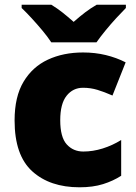

<svg xmlns="http://www.w3.org/2000/svg" viewBox="-20 -786 579 816"><path d="M318 10Q192 10 117 -58Q42 -126 42 -274Q42 -375 80 -438.5Q118 -502 183.5 -532.5Q249 -563 333 -563Q384 -563 429.5 -552Q475 -541 514 -521L458 -380Q424 -395 394.5 -404Q365 -413 333 -413Q290 -413 263 -379Q236 -345 236 -275Q236 -203 263.5 -172.5Q291 -142 334 -142Q375 -142 416.5 -155Q458 -168 495 -191V-39Q461 -17 418 -3.5Q375 10 318 10ZM198 -606Q183 -629 160.5 -656Q138 -683 114.5 -708.5Q91 -734 72 -752V-766H198Q224 -750 245.5 -733Q267 -716 293 -693Q319 -716 342 -733.5Q365 -751 391 -766H515V-752Q498 -735 474.5 -709.5Q451 -684 428.5 -656.5Q406 -629 390 -606Z"/></svg>

Font: Noto Kufi Arabic Black
Style: Regular
Weight: 900
Designer: Monotype Design Team, David Williams, Khaled Hosny
Foundry: Google LLC
Version: Version 2.109; ttfautohint (v1.8.4.7-5d5b)